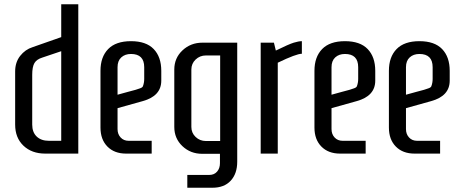

<svg xmlns="http://www.w3.org/2000/svg" viewBox="-20 -720 2148 900"><path d="M267 -700H347V0H192Q129 0 90 -37Q51 -74 51 -136V-385Q51 -428 74.5 -458Q98 -488 133 -499L267 -546ZM267 -60V-480L178 -450Q152 -442 141.5 -424.5Q131 -407 131 -369V-136Q131 -100 152 -80Q173 -60 209 -60Z M583 -60H691V0H571Q516 0 483.5 -33Q451 -66 451 -122V-388Q451 -453 487 -490Q523 -527 594 -527Q665 -527 700.5 -490Q736 -453 736 -388V-342Q736 -270 649 -246L531 -213V-115Q531 -91 545.5 -75.5Q560 -60 583 -60ZM531 -405V-276Q554 -283 580 -289.5Q606 -296 615.5 -299Q625 -302 636.5 -306Q648 -310 650 -316Q656 -332 656 -350V-405Q656 -467 594 -467Q566 -467 548.5 -451Q531 -435 531 -405Z M1092 -520V38Q1092 94 1061.5 127Q1031 160 976 160H858V100H961Q984 100 997.5 84.5Q1011 69 1011 45V1H928Q873 1 835 -35Q797 -71 797 -125V-394Q797 -448 835.5 -484Q874 -520 929 -520ZM1012 -460H945Q917 -460 897 -441Q877 -422 877 -394V-125Q877 -97 897 -78Q917 -59 945 -59H1012Z M1395 -527V-468Q1369 -468 1282 -426V0H1202V-520H1264L1273 -483Q1334 -513 1357 -520Q1380 -527 1395 -527Z M1586 -60H1694V0H1574Q1519 0 1486.5 -33Q1454 -66 1454 -122V-388Q1454 -453 1490 -490Q1526 -527 1597 -527Q1668 -527 1703.5 -490Q1739 -453 1739 -388V-342Q1739 -270 1652 -246L1534 -213V-115Q1534 -91 1548.5 -75.5Q1563 -60 1586 -60ZM1534 -405V-276Q1557 -283 1583 -289.5Q1609 -296 1618.5 -299Q1628 -302 1639.5 -306Q1651 -310 1653 -316Q1659 -332 1659 -350V-405Q1659 -467 1597 -467Q1569 -467 1551.5 -451Q1534 -435 1534 -405Z M1935 -60H2043V0H1923Q1868 0 1835.5 -33Q1803 -66 1803 -122V-388Q1803 -453 1839 -490Q1875 -527 1946 -527Q2017 -527 2052.5 -490Q2088 -453 2088 -388V-342Q2088 -270 2001 -246L1883 -213V-115Q1883 -91 1897.5 -75.5Q1912 -60 1935 -60ZM1883 -405V-276Q1906 -283 1932 -289.5Q1958 -296 1967.5 -299Q1977 -302 1988.5 -306Q2000 -310 2002 -316Q2008 -332 2008 -350V-405Q2008 -467 1946 -467Q1918 -467 1900.5 -451Q1883 -435 1883 -405Z"/></svg>

Font: Homenaje
Style: Regular
Weight: 400
Version: Version 1.002